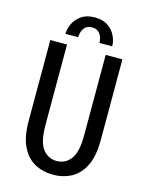

<svg xmlns="http://www.w3.org/2000/svg" viewBox="-131 -964 812 1055"><g transform="rotate(15 275.0 -437.0)"><path d="M275.5 11Q218.5 11 172 -13.8Q125.5 -38.5 98 -93.8Q70.5 -149 70.5 -241V-700H165.5V-242Q165.5 -147 195.8 -107Q226 -67 275.5 -67Q325 -67 355.2 -107Q385.5 -147 385.5 -242V-700H480.5V-241Q480.5 -149 453 -93.8Q425.5 -38.5 379 -13.8Q332.5 11 275.5 11ZM275.5 -883.5Q322.5 -883.5 351.8 -862.8Q381 -842 394.5 -812.2Q408 -782.5 408 -754.5H335.5Q335.5 -767 330.8 -783.8Q326 -800.5 312.8 -813.5Q299.5 -826.5 274.5 -826.5Q249.5 -826.5 236.5 -813.5Q223.5 -800.5 218.8 -783.8Q214 -767 214 -754.5H142Q142 -782.5 155.8 -812.2Q169.5 -842 199.2 -862.8Q229 -883.5 275.5 -883.5Z"/></g></svg>

Font: Trispace SemiCondensed
Style: Regular
Weight: 400
Width: 4
Designer: Tyler Finck
Foundry: Etcetera Type Company
Version: Version 1.210; ttfautohint (v1.8.3)